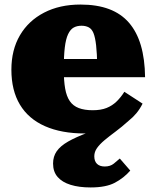

<svg xmlns="http://www.w3.org/2000/svg" viewBox="-20 -574 684 843"><path d="M501 -38 483 -9Q456 1 423.5 6.5Q391 12 352 12Q250 12 177.5 -20Q105 -52 67.5 -114.5Q30 -177 30 -268Q30 -355 67.5 -419Q105 -483 173.5 -518.5Q242 -554 333 -554Q406 -554 459 -534Q512 -514 546.5 -474Q581 -434 598.5 -374.5Q616 -315 617 -235H149V-315H425L407 -283Q406 -340 402 -375Q398 -410 390.5 -428.5Q383 -447 369.5 -454Q356 -461 338 -461Q318 -461 303.5 -453Q289 -445 279 -424Q269 -403 264.5 -365.5Q260 -328 260 -269Q260 -220 266 -185.5Q272 -151 286.5 -130Q301 -109 326 -99.5Q351 -90 387 -90Q423 -90 448 -100Q473 -110 492 -128.5Q511 -147 526 -171L606 -119Q594 -95 579 -77Q564 -59 544 -43Q514 -16 487 4Q460 24 439 41.5Q418 59 406 76Q394 93 394 112Q394 134 406 145.5Q418 157 440 157Q464 157 479.5 144.5Q495 132 506 122L552 175Q523 208 484 228.5Q445 249 378 249Q327 249 290 237.5Q253 226 233 203Q213 180 213 144Q213 113 229 90Q245 67 279 47.5Q313 28 368 7.5Q423 -13 501 -38Z"/></svg>

Font: Roboto Serif Black
Style: Regular
Weight: 900
Designer: Greg Gazdowicz
Foundry: Commercial Type
Version: Version 1.008